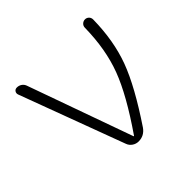

<svg xmlns="http://www.w3.org/2000/svg" viewBox="-134 -662 803 803"><g transform="rotate(-45 268.0 -260.0)"><path d="M215 -31 42 -496Q39 -505 44 -512.5Q49 -520 59 -520Q71 -520 80.5 -513.5Q90 -507 94 -496L260 -31Q260 -30 261 -30Q263 -30 263 -31Q361 -173 398 -271.5Q435 -370 437 -495Q437 -506 444.5 -513Q452 -520 462 -520Q472 -520 479 -513Q486 -506 486 -495Q484 -371 447.5 -272.5Q411 -174 313 -28Q293 0 260 0Q245 0 232.5 -8.5Q220 -17 215 -31Z"/></g></svg>

Font: Rounded Mplus 1c Light
Style: Regular
Weight: 300
Version: Version 1.059.20150529